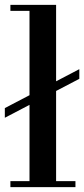

<svg xmlns="http://www.w3.org/2000/svg" viewBox="-30 -774 348 794"><path d="M-10 -287V-327L298 -488V-448ZM92 -15V-738H202V-15ZM13 0V-25H282V0ZM13 -729V-754H202V-729Z"/></svg>

Font: Libre Bodoni
Style: Regular
Weight: 400
Designer: Pablo Impallari, Rodrigo Fuenzalida
Foundry: Impallari Type
Version: Version 2.005;gftools[0.9.23]